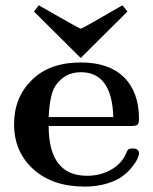

<svg xmlns="http://www.w3.org/2000/svg" viewBox="-20 -684 567 710"><path d="M106 -641V-642L123 -664H124Q274 -578 278 -578H279Q284 -578 432 -664H433L451 -642V-641L279 -470H278ZM32 -225Q32 -323 97.5 -388Q163 -453 279 -453Q382 -453 438 -399Q494 -343 494 -245Q494 -226 487.5 -222Q481 -218 462 -218H160Q160 -34 302 -34Q351 -34 390 -56Q429 -78 445 -114Q450 -127 454 -131Q458 -135 470 -135Q494 -135 494 -117Q494 -110 488.5 -97.5Q483 -85 468.5 -66.5Q454 -48 432.5 -32Q411 -16 374.5 -5Q338 6 293 6Q174 6 103 -58.5Q32 -123 32 -225ZM160 -251H399Q394 -417 279 -417Q218 -417 184 -365Q164 -334 160 -251Z"/></svg>

Font: CMU Serif
Style: Bold
Weight: 700
Version: Version 0.7.0